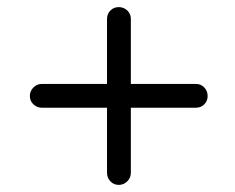

<svg xmlns="http://www.w3.org/2000/svg" viewBox="-20 -620 660 540"><path d="M281 -134V-317H98Q84 -317 74 -326.5Q64 -336 64 -350Q64 -364 74 -374Q84 -384 98 -384H281V-567Q281 -581 290.5 -590.5Q300 -600 314 -600Q328 -600 338 -590.5Q348 -581 348 -567V-384H531Q545 -384 554.5 -374Q564 -364 564 -350Q564 -336 554.5 -326.5Q545 -317 531 -317H348V-134Q348 -120 338 -110Q328 -100 314 -100Q300 -100 290.5 -110Q281 -120 281 -134Z"/></svg>

Font: Quicksand
Style: Regular
Weight: 400
Designer: Andrew Paglinawan
Foundry: Andrew Paglinawan
Version: 1.002